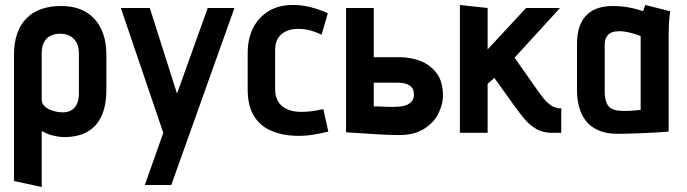

<svg xmlns="http://www.w3.org/2000/svg" viewBox="-20 -532 2750 769"><path d="M406 -171V-312Q406 -404 358.5 -456Q311 -508 225 -508Q134 -508 85 -457.5Q36 -407 36 -312V193L147 217V-7Q156 -2 166.5 2.5Q177 7 188.5 10Q200 13 212.5 15Q225 17 237 17Q293 17 330.5 -4.5Q368 -26 387 -68Q406 -110 406 -171ZM296 -318V-156Q296 -133 288.5 -116.5Q281 -100 267 -91Q253 -82 231 -82Q219 -82 204.5 -85Q190 -88 177 -94Q164 -100 155.5 -110Q147 -120 147 -133V-318Q147 -344 155.5 -361.5Q164 -379 181 -388Q198 -397 221 -397Q245 -397 262 -387Q279 -377 287.5 -359.5Q296 -342 296 -318Z M560 209H666L919 -500H812L689 -157L580 -500H464L634 0Z M1268 -393 1293 -479Q1262 -493 1229 -502Q1196 -511 1163 -512Q1101 -514 1058.5 -489Q1016 -464 994 -420.5Q972 -377 972 -320V-174Q972 -110 996 -69.5Q1020 -29 1063.5 -9.5Q1107 10 1164 12Q1198 13 1231 8Q1264 3 1295 -5L1275 -95Q1275 -95 1267.5 -93.5Q1260 -92 1247 -89.5Q1234 -87 1218 -85.5Q1202 -84 1186 -84Q1163 -84 1144 -89.5Q1125 -95 1111 -106Q1097 -117 1089.5 -134.5Q1082 -152 1082 -175V-332Q1082 -363 1095.5 -382Q1109 -401 1132.5 -409.5Q1156 -418 1185 -416Q1207 -415 1228.5 -408.5Q1250 -402 1268 -393Z M1580 -303H1477V-500H1366V-2Q1366 -2 1381.5 -1Q1397 0 1422.5 1.5Q1448 3 1477 5Q1506 7 1532.5 8Q1559 9 1578 9Q1638 9 1677 -15Q1716 -39 1735 -75.5Q1754 -112 1754 -151Q1754 -205 1729 -238.5Q1704 -272 1664.5 -287.5Q1625 -303 1580 -303ZM1559 -104Q1552 -104 1542.5 -104Q1533 -104 1522.5 -104.5Q1512 -105 1500.5 -105.5Q1489 -106 1477 -106V-201H1571Q1586 -201 1598.5 -198.5Q1611 -196 1620 -190Q1629 -184 1633.5 -175Q1638 -166 1638 -154Q1638 -135 1627.5 -124Q1617 -113 1599.5 -108.5Q1582 -104 1559 -104Z M2140 -160 2041 -301 2223 -500H2087L1933 -334V-500L1822 -512V0H1933V-196L1960 -220L2038 -111Q2058 -83 2079 -57.5Q2100 -32 2127 -16Q2154 0 2192 0H2228V-98H2225Q2213 -98 2200 -103Q2187 -108 2172.5 -121.5Q2158 -135 2140 -160Z M2664 -487 2565 -512Q2561 -504 2558.5 -495.5Q2556 -487 2556 -487Q2548 -490 2530.5 -495Q2513 -500 2488.5 -504Q2464 -508 2434 -508Q2405 -508 2379 -500.5Q2353 -493 2333 -475Q2313 -457 2302 -428Q2291 -399 2291 -355V-170Q2291 -135 2299.5 -103.5Q2308 -72 2326.5 -48Q2345 -24 2377 -10Q2409 4 2455 4Q2478 4 2505 3Q2532 2 2559.5 1Q2587 0 2609 -1.5Q2631 -3 2644.5 -4Q2658 -5 2658 -5V-390Q2658 -407 2659 -431.5Q2660 -456 2664 -487ZM2402 -169V-352Q2402 -372 2408.5 -383Q2415 -394 2424.5 -399.5Q2434 -405 2444 -406Q2454 -407 2462 -407Q2470 -407 2481 -405.5Q2492 -404 2504 -401Q2516 -398 2527 -394.5Q2538 -391 2546 -387V-92Q2536 -91 2527 -90Q2518 -89 2509 -88.5Q2500 -88 2491 -88Q2482 -88 2474 -88Q2450 -88 2434 -94.5Q2418 -101 2410 -118.5Q2402 -136 2402 -169Z"/></svg>

Font: Advent Pro
Style: Bold
Weight: 700
Designer: VivaRado, Andreas Kalpakidis
Foundry: VivaRado, Andreas Kalpakidis
Version: Version 3.000